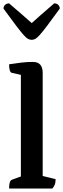

<svg xmlns="http://www.w3.org/2000/svg" viewBox="-23 -1093 366 1113"><path d="M29.8 0Q29.8 -24.2 33.8 -36Q37.8 -47.9 45.8 -50.9L109 -73.9L98 -58.6V-671.3L110 -656.3L45.3 -670.9Q29.8 -674.8 29.8 -720.3Q67.8 -726.2 100.5 -730.1Q133.2 -734 168.1 -734Q224.5 -734 224.5 -669.7V-61.9L212.5 -75.8L299.3 -54.6Q299.3 -36.4 295.4 -24.6Q291.4 -12.9 280.4 0ZM161 -862.2Q149.8 -862.2 139.8 -867.4Q129.8 -872.6 114 -890.1Q98.2 -907.6 70.6 -943.9Q43 -980.3 -2.7 -1043.1Q-2.7 -1056.2 6.5 -1064.8Q15.6 -1073.5 29.7 -1073.5Q76.7 -1032.8 108.7 -1005.2Q140.7 -977.6 161 -959.2Q180.7 -977.6 212.4 -1005.2Q244.2 -1032.8 291.2 -1073.5Q305.8 -1073.5 314.6 -1064.8Q323.5 -1056.2 323.5 -1043.1Q277.8 -980.3 250.5 -943.9Q223.2 -907.6 207.1 -890.1Q191.1 -872.6 181.3 -867.4Q171.6 -862.2 161 -862.2Z"/></svg>

Font: Pitagon Serif
Style: Regular
Weight: 400
Designer: Travis Tran
Foundry: Pitagon
Version: Version 1.000;gftools[0.9.26]